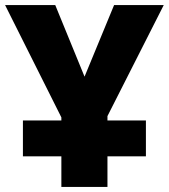

<svg xmlns="http://www.w3.org/2000/svg" viewBox="-20 -734 663 754"><path d="M221 0V-120H70V-261H221V-273L0 -714H197L312 -433L428 -714H623L402 -278V-261H553V-120H402V0Z"/></svg>

Font: Noto Sans Disp ExtBd
Style: Regular
Weight: 800
Designer: Monotype Design Team
Foundry: Monotype Imaging Inc.
Version: Version 2.000;GOOG;noto-source:20170915:90ef993387c0; ttfaut